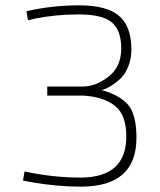

<svg xmlns="http://www.w3.org/2000/svg" viewBox="-20 -690 600 719"><path d="M79 -648Q174 -670 277 -670Q380 -670 426 -630.5Q472 -591 472 -505Q472 -470 460.5 -441.5Q449 -413 433 -397.5Q417 -382 400 -371Q371 -353 359 -353Q424 -336 457.5 -300Q491 -264 491 -174Q491 9 283 9Q194 9 96 -8L66 -14L72 -48Q177 -25 283 -25Q453 -26 453 -179Q453 -261 409.5 -294.5Q366 -328 291 -332H157V-366H290Q339 -366 386.5 -403Q434 -440 434 -508.5Q434 -577 398.5 -606.5Q363 -636 275 -636Q187 -636 110 -620L85 -614Z"/></svg>

Font: Titillium Web[RUS by Daymarius]
Style: Regular
Weight: 200
Designer: Cyrillization by Daymarius
Foundry: Cyrillization by Daymarius
Version: Version 1.002 September 11, 2018